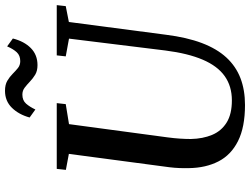

<svg xmlns="http://www.w3.org/2000/svg" viewBox="-136 -854 1000 768"><g transform="rotate(-90 364.0 -470.0)"><path d="M660 -694.5 609 -306Q598.5 -222.5 575.8 -162.5Q553 -102.5 518 -64.5Q483 -26.5 435.5 -8.2Q388 10 328 10Q239.5 10 184 -17.8Q128.5 -45.5 102.5 -96Q76.5 -146.5 75.5 -214Q75 -232.5 75.8 -252Q76.5 -271.5 79 -292L132.5 -694.5L68.5 -706.5L72.5 -743H335.5L331.5 -707L251.5 -694L198.5 -299.5Q195 -273.5 193.5 -250Q192 -226.5 192 -206.5Q193 -158.5 208.5 -121.5Q224 -84.5 257.8 -63.5Q291.5 -42.5 346.5 -42.5Q403 -42.5 443.5 -71.2Q484 -100 509.2 -159Q534.5 -218 546 -308.5L593.5 -694L522.5 -707L526.5 -743H727.5L723.5 -707ZM487.5 -820Q464.5 -820 449.2 -829.2Q434 -838.5 421.8 -850.2Q409.5 -862 397.5 -871.2Q385.5 -880.5 369.5 -880.5Q346.5 -880.5 333.5 -865.8Q320.5 -851 310 -828.5L278 -851.5Q290 -895 317 -922.5Q344 -950 385 -950Q409 -950 424.8 -940.8Q440.5 -931.5 452.5 -919.5Q464.5 -907.5 476 -898.2Q487.5 -889 503.5 -889Q526 -889 539 -903Q552 -917 562.5 -941.5L594 -918.5Q582.5 -873 555.5 -846.5Q528.5 -820 487.5 -820Z"/></g></svg>

Font: Merriweather 60pt Medium
Style: Italic
Weight: 500
Italic angle: -7.8°
Version: Version 2.101